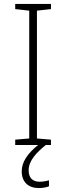

<svg xmlns="http://www.w3.org/2000/svg" viewBox="-20 -734 334 972"><path d="M125 128C125 79 166 37 212 0H238V-27L167 -33V-680L238 -688V-714H57V-688L128 -680V-33L57 -27V0H173C119 43 90 87 90 133C90 189 125 218 176 218C198 218 216 214 228 209V179C217 182 200 186 180 186C144 186 125 165 125 128Z"/></svg>

Font: Noto Sans Myanmar ExtraLight
Style: Regular
Weight: 200
Designer: Monotype Design Team
Foundry: Monotype Imaging Inc.
Version: Version 2.107